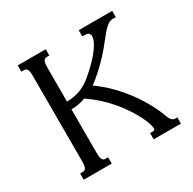

<svg xmlns="http://www.w3.org/2000/svg" viewBox="-157 -879 1047 1041"><g transform="rotate(-30 366.5 -358.0)"><path d="M544.9 -71.8Q542 -84 533.7 -104.2Q525.4 -124.5 511.5 -149.9Q497.6 -175.3 477.5 -204.6Q457.5 -233.9 431.6 -264.2Q405.8 -294.4 373.3 -324Q340.8 -353.5 301.8 -379.9Q279.8 -371.6 257.3 -367.7Q234.9 -363.8 212.9 -363.8V-91.3Q212.9 -75.2 214.6 -64.9Q216.3 -54.7 219.7 -49.1Q223.1 -43.5 228.3 -41.3Q233.4 -39.1 240.7 -39.1H254.9V0H79.6V-39.1H94.2Q101.6 -39.1 106.7 -41.3Q111.8 -43.5 115.2 -49.1Q118.7 -54.7 120.4 -64.9Q122.1 -75.2 122.1 -91.3V-624.5Q122.1 -640.6 120.4 -650.9Q118.7 -661.1 115.2 -666.7Q111.8 -672.4 106.7 -674.6Q101.6 -676.8 94.2 -676.8H79.6V-715.8H254.9V-676.8H240.7Q233.4 -676.8 228.3 -674.6Q223.1 -672.4 219.7 -666.7Q216.3 -661.1 214.6 -650.9Q212.9 -640.6 212.9 -624.5V-412.6Q259.8 -412.6 297.4 -427.2Q335 -441.9 367.2 -468.8Q425.8 -518.1 457.8 -556.6Q489.7 -595.2 501.2 -622.1Q512.7 -648.9 506.1 -662.8Q499.5 -676.8 481.4 -676.8H461.4V-715.8H670.9V-676.8H653.8Q637.2 -676.8 623.8 -668.2Q610.4 -659.7 595.9 -644.3Q581.5 -628.9 564.7 -606.9Q547.9 -585 524.9 -557.9Q502 -530.8 470.7 -499.3Q439.5 -467.8 397 -433.1Q391.6 -429.2 386.7 -425.5Q381.8 -421.9 376.5 -418Q415.5 -390.6 448.5 -359.6Q481.4 -328.6 508.8 -295.9Q536.1 -263.2 557.9 -231Q579.6 -198.7 595.9 -169.2Q612.3 -139.6 623.3 -114.5Q634.3 -89.4 640.1 -71.8Q641.1 -68.4 643.8 -63Q646.5 -57.6 650.9 -52.2Q655.3 -46.9 660.9 -43Q666.5 -39.1 673.8 -39.1H688V0H517.6V-39.1H532.2Q546.4 -39.1 547.9 -46.1Q549.3 -53.2 544.9 -71.8Z"/></g></svg>

Font: Arian Grqi
Style: Regular
Weight: 400
Designer: Ruben Hakobyan (Tarumian)
Foundry: Ruben Hakobyan (Tarumian)
Version: Version 1.003